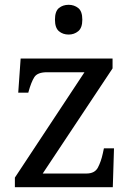

<svg xmlns="http://www.w3.org/2000/svg" viewBox="-20 -780 551 800"><path d="M42 0V-40L332 -479H176Q136 -479 123 -458.5Q110 -438 99 -398L98 -394H56L66 -536H449V-495L158 -57H340Q375 -57 388 -82Q401 -107 408 -139L413 -162H455L450 0ZM266 -636Q242 -636 225.5 -650Q209 -664 209 -698Q209 -733 225.5 -746.5Q242 -760 266 -760Q289 -760 306 -746.5Q323 -733 323 -698Q323 -664 306 -650Q289 -636 266 -636Z"/></svg>

Font: Noto Serif Khitan Small Script
Style: Regular
Weight: 400
Designer: LIU Zhao, ZHANG Congyu, Kushim JIANG
Foundry: Guyu Beijing Co. Ltd.
Version: Version 1.000; ttfautohint (v1.8.4.7-5d5b)